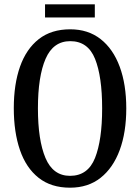

<svg xmlns="http://www.w3.org/2000/svg" viewBox="-20 -861 651 891"><path d="M305 10Q217 10 159 -36Q101 -82 72.5 -165Q44 -248 44 -359Q44 -470 73 -552Q102 -634 160 -679.5Q218 -725 306 -725Q389 -725 447 -679.5Q505 -634 535.5 -551.5Q566 -469 566 -358Q566 -247 535.5 -164.5Q505 -82 447 -36Q389 10 305 10ZM305 -45Q388 -45 421 -128Q454 -211 454 -358Q454 -506 421 -588Q388 -670 306 -670Q227 -670 191.5 -588Q156 -506 156 -358Q156 -211 191 -128Q226 -45 305 -45ZM189 -780V-841H420V-780Z"/></svg>

Font: Noto Serif Lao ExtraCondensed Medium
Style: Regular
Weight: 500
Width: 2
Designer: Monotype Design Team
Foundry: Monotype Imaging Inc.
Version: Version 2.003; ttfautohint (v1.8.4.7-5d5b)